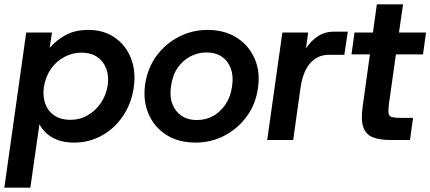

<svg xmlns="http://www.w3.org/2000/svg" viewBox="-40 -646 1986 886"><path d="M-20 220 81 -496H200L189 -425Q218 -459 261.5 -483.5Q305 -508 368 -508Q439 -508 490 -472.5Q541 -437 564.5 -377Q588 -317 577 -242Q567 -170 528.5 -112Q490 -54 431 -21Q372 12 302 12Q243 12 202.5 -11Q162 -34 142 -73L100 220ZM284 -93Q328 -93 364.5 -114Q401 -135 425.5 -171Q450 -207 457 -252Q463 -296 450 -330Q437 -364 408 -383.5Q379 -403 336 -403Q294 -403 256.5 -383Q219 -363 194 -326.5Q169 -290 162 -241Q157 -198 170 -164.5Q183 -131 212.5 -112Q242 -93 284 -93Z M862 12Q783 12 727 -24Q671 -60 645 -121.5Q619 -183 630 -258Q641 -332 682 -388Q723 -444 785 -476Q847 -508 918 -508Q996 -508 1052.5 -472Q1109 -436 1135.5 -374.5Q1162 -313 1150 -238Q1140 -165 1098.5 -108.5Q1057 -52 995.5 -20Q934 12 862 12ZM868 -92Q909 -92 943 -110.5Q977 -129 1000.5 -164Q1024 -199 1031 -248Q1038 -295 1025 -330Q1012 -365 983.5 -384.5Q955 -404 912 -404Q874 -404 839 -386Q804 -368 780 -333.5Q756 -299 749 -247Q742 -201 755.5 -166Q769 -131 798 -111.5Q827 -92 868 -92Z M1193 0 1263 -496H1382L1372 -423Q1396 -459 1428 -479.5Q1460 -500 1499 -500H1565L1549 -393H1476Q1426 -393 1391.5 -354.5Q1357 -316 1346 -236L1313 0Z M1761 0Q1713 0 1681.5 -12Q1650 -24 1637.5 -56.5Q1625 -89 1633 -150L1667 -395H1582L1596 -496H1681L1699 -626H1820L1801 -496H1926L1912 -395H1787L1754 -161Q1751 -134 1753.5 -121.5Q1756 -109 1769.5 -105.5Q1783 -102 1809 -102H1866L1852 0Z"/></svg>

Font: Host Grotesk Light SemiBold
Style: Italic
Weight: 600
Italic angle: -8°
Version: Version 1.003